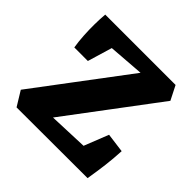

<svg xmlns="http://www.w3.org/2000/svg" viewBox="-166 -827 992 992"><g transform="rotate(45 330.0 -330.5)"><path d="M81 1 32 -79 429 -607 518 -619 580 -662 619 -585 215 -47 136 -37ZM81 1 143 -91 585 -108 599 0ZM599 0 434 -22 519 -237 625 -223Q622 -164 615.5 -112.5Q609 -61 599 0ZM73 -429Q67 -465 64.5 -506.5Q62 -548 62.5 -588.5Q63 -629 66 -662L224 -603L172 -429ZM98 -555 66 -662H580L547 -589Z"/></g></svg>

Font: Eczar
Style: Bold
Weight: 700
Designer: Vaibhav Singh
Foundry: Rosetta Type Foundry
Version: Version 2.000